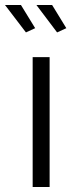

<svg xmlns="http://www.w3.org/2000/svg" viewBox="-56 -750 294 770"><path d="M90 -730H153L210 -637L173 -620ZM-36 -730H28L85 -637L48 -620ZM75 0V-521H143V0Z"/></svg>

Font: PTCRaleway
Style: Regular
Weight: 400
Designer: Matt McInerney, Pablo Impallari, Rodrigo Fuenzalida
Foundry: Matt McInerney, Pablo Impallari, Rodrigo Fuenzalida
Version: Version 3.000g; ttfautohint (v1.5) -l 8 -r 28 -G 28 -x 14 -D